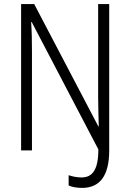

<svg xmlns="http://www.w3.org/2000/svg" viewBox="-20 -800 635 937"><path d="M381 117C467 117 513 58 513 -66V-780H459V-324C459 -281 461 -231 462 -183H460L147 -780H83V-66H136V-549C136 -602 135 -650 132 -692H135L460 -71C460 30 430 66 378 66C355 66 332 61 315 55V105C331 113 356 117 381 117Z"/></svg>

Font: Noto Sans Malayalam UI Condensed Light
Style: Regular
Weight: 300
Width: 3
Designer: Jelle Bosma - Monotype Design Team
Foundry: Monotype Imaging Inc.
Version: Version 2.104